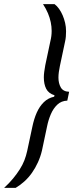

<svg xmlns="http://www.w3.org/2000/svg" viewBox="-87 -763 361 933"><path d="M-67 150Q-42 127 -23.5 104.5Q-5 82 9 60Q23 38 31.5 16Q40 -6 45 -29L70 -146Q78 -185 91.5 -215.5Q105 -246 126 -266.5Q147 -287 176 -293L178 -300Q149 -309 137.5 -331.5Q126 -354 126 -387Q126 -400 128 -414.5Q130 -429 133 -446L158 -564Q161 -576 162.5 -588Q164 -600 164 -613Q164 -634 159.5 -655.5Q155 -677 146 -698.5Q137 -720 122 -743H178Q190 -734 200 -720Q210 -706 217.5 -688.5Q225 -671 229.5 -651.5Q234 -632 234 -611Q234 -598 233 -585.5Q232 -573 229 -560L204 -442Q201 -428 199 -413.5Q197 -399 197 -386Q197 -358 208.5 -338Q220 -318 249 -317L240 -274Q211 -273 191.5 -254.5Q172 -236 160 -208Q148 -180 142 -150L117 -32Q110 -2 97.5 25.5Q85 53 68.5 76.5Q52 100 31.5 118.5Q11 137 -11 150Z"/></svg>

Font: Saira Condensed
Style: Italic
Weight: 400
Width: 3
Italic angle: -12°
Designer: Hector Gatti with collaboration of the Omnibus-Type team
Foundry: Omnibus-Type
Version: Version 1.100